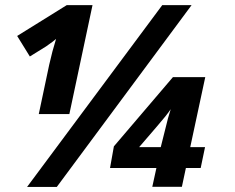

<svg xmlns="http://www.w3.org/2000/svg" viewBox="-20 -734 921 754"><path d="M732.4 -713.9 203.1 0H86.4L617.2 -713.9ZM242.2 -713.9H343.3L252.4 -286.1H132.3L173.3 -480Q185.1 -533.2 200.2 -581.1Q192.4 -573.7 161.1 -551.8L97.2 -512.2L47.4 -592.8ZM768.1 -74.2H710L694.3 -0.5H578.1L594.2 -74.2H412.1L427.2 -159.2L659.2 -431.2H786.1L727.1 -156.2H785.2ZM611.3 -156.2 639.6 -269 650.4 -305.2Q644 -295.4 629.4 -276.9Q614.7 -258.3 526.4 -156.2Z"/></svg>

Font: Zoram GWebM
Style: Bold Italic
Weight: 700
Italic angle: -12°
Foundry: Ascender Corporation
Version: Version 1.000